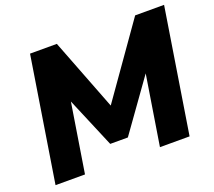

<svg xmlns="http://www.w3.org/2000/svg" viewBox="-119 -864 1141 1023"><g transform="rotate(-20 451.5 -352.5)"><path d="M31 0 143 -705H295L461 -276H437L739 -705H903L791 0H623L691 -426H708L480 -107H380L248 -420H265L198 0Z"/></g></svg>

Font: Nunito Sans 11pt Black
Style: Italic
Weight: 900
Italic angle: -9°
Version: Version 3.101;gftools[0.9.27]